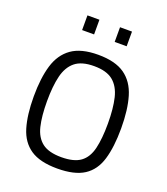

<svg xmlns="http://www.w3.org/2000/svg" viewBox="-161 -1009 982 1130"><g transform="rotate(20 330.0 -444.0)"><path d="M330 10Q222 10 162.5 -30Q103 -70 79.5 -148.5Q56 -227 56 -342Q56 -457 80 -537Q104 -617 163.5 -659.5Q223 -702 330 -702Q437 -702 496.5 -660Q556 -618 580 -537.5Q604 -457 604 -340.5Q604 -224 580.5 -145.5Q557 -67 497.5 -28.5Q438 10 330 10ZM330 -61Q409 -61 450 -91Q491 -121 506 -183.5Q521 -246 521 -340.5Q521 -435 505.5 -499.5Q490 -564 449 -597.5Q408 -631 330 -631Q252 -631 211 -597.5Q170 -564 154.5 -500Q139 -436 139 -342.5Q139 -249 154 -186.5Q169 -124 210 -92.5Q251 -61 330 -61ZM394 -806V-898H469V-806ZM190 -806V-898H265V-806Z"/></g></svg>

Font: Cairo-CLs
Style: CLs-Regular
Weight: 400
Version: Version 3.130;gftools[0.9.24]